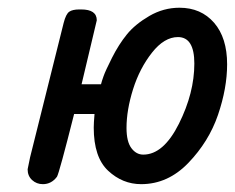

<svg xmlns="http://www.w3.org/2000/svg" viewBox="-20 -468 602 492"><path d="M50.8 -34.2Q50.8 -35.2 57.1 -64.9L143.1 -409.2Q148.9 -432.1 157.5 -438Q166 -443.8 183.1 -443.8H188Q228 -443.8 228 -416L189 -252H238.8Q240.7 -259.8 245.4 -272.9Q250 -286.1 267.1 -320.1Q284.2 -354 305.2 -379.9Q326.2 -405.8 362.5 -427Q398.9 -448.2 439.9 -448.2Q495.1 -448.2 528.6 -409.7Q562 -371.1 562 -303.2Q562 -242.2 538.6 -173.6Q515.1 -105 462.6 -50.5Q410.2 3.9 341.8 3.9Q293.9 3.9 257.1 -30.5Q220.2 -64.9 220.2 -141.1Q220.2 -152.3 222.2 -175.8H169.9Q131.8 -24.9 126 -15.1Q111.8 3.9 89.8 3.9Q73.7 3.9 62.3 -6.6Q50.8 -17.1 50.8 -34.2ZM304.2 -140.1Q304.2 -105 316.7 -88.4Q329.1 -71.8 347.2 -71.8Q398.9 -71.8 438.5 -150.9Q478 -230 478 -305.2Q478 -373 436 -373Q400.9 -373 369.4 -333Q337.9 -293 321 -239.5Q304.2 -186 304.2 -140.1Z"/></svg>

Font: CMU Typewriter Text
Style: BoldItalic
Weight: 700
Italic angle: -14.04°
Version: Version 0.7.0